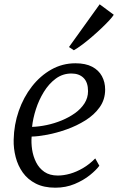

<svg xmlns="http://www.w3.org/2000/svg" viewBox="-20 -862 551 892"><path d="M441.5 -92Q427.5 -72.5 397.8 -48.5Q368 -24.5 326.8 -7.2Q285.5 10 237 10Q184 10 146.5 -9Q109 -28 86 -60.2Q63 -92.5 52.8 -132.2Q42.5 -172 43.5 -213Q45 -283 67.2 -346.8Q89.5 -410.5 128.2 -460.2Q167 -510 218.5 -539Q270 -568 330.5 -568Q377.5 -568 408 -552Q438.5 -536 453.5 -508.2Q468.5 -480.5 468.5 -446Q468.5 -399.5 443.2 -364Q418 -328.5 377.2 -303Q336.5 -277.5 290 -261Q243.5 -244.5 200 -236.2Q156.5 -228 127 -227.5Q124.5 -198.5 129.2 -167Q134 -135.5 147.8 -108Q161.5 -80.5 186.2 -63.5Q211 -46.5 248.5 -46.5Q276 -46.5 305.8 -55Q335.5 -63.5 365.5 -81Q395.5 -98.5 422.5 -126ZM312 -520.5Q271.5 -520.5 239.2 -496.8Q207 -473 183.8 -435.2Q160.5 -397.5 146.8 -354.5Q133 -311.5 129 -272.5Q161 -273.5 196.8 -281Q232.5 -288.5 266.5 -302.5Q300.5 -316.5 328.2 -336.2Q356 -356 372.5 -381.8Q389 -407.5 389 -438.5Q389 -479.5 368.2 -500Q347.5 -520.5 312 -520.5ZM300.5 -643.5 443 -842 508.5 -793.5Q503 -784 487.8 -767.5Q472.5 -751 451.5 -731Q430.5 -711 407.2 -691Q384 -671 362 -654.5Q340 -638 323 -628.5Z"/></svg>

Font: Merriweather Light 18pt Light
Style: Italic
Weight: 300
Italic angle: -7.8°
Version: Version 2.101